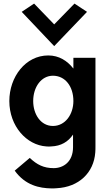

<svg xmlns="http://www.w3.org/2000/svg" viewBox="-20 -814 600 1070"><path d="M101 -748 282 -557 465 -748 395 -794 282 -678 170 -794ZM275 -112C207 -112 165 -177 165 -251C165 -329 210 -392 275 -392C343 -392 389 -333 389 -251C389 -177 344 -112 275 -112ZM249 -505C122 -505 32 -385 32 -251C32 -110 129 -5 238 2C247 3 257 3 266 2C320 0 360 -24 387 -64V6C387 88 333 123 279 123C224 123 186 104 146 66L62 137C121 219 200 235 267 236C276 236 286 236 295 235C419 229 503 149 511 35C512 23 512 12 512 0V-492H389V-433H388C355 -475 309 -505 249 -505Z"/></svg>

Font: Bluebird
Style: Nrw
Weight: 400
Designer: Jasper
Foundry: Cannot Into Space Fonts
Version: Version 0.98